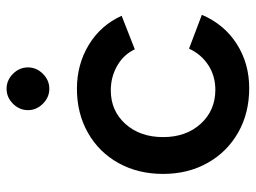

<svg xmlns="http://www.w3.org/2000/svg" viewBox="-117 -649 778 584"><g transform="rotate(-90 272.0 -357.0)"><path d="M35 -250Q35 -326 68 -385.5Q101 -445 160 -478.5Q219 -512 294 -512Q368 -512 427.5 -476Q487 -440 516 -376L414 -336Q398 -370 364 -389.5Q330 -409 289 -409Q227 -409 187 -364.5Q147 -320 147 -250Q147 -180 187.5 -135.5Q228 -91 291 -91Q333 -91 366 -112.5Q399 -134 416 -171L519 -132Q490 -64 430.5 -26Q371 12 296 12Q220 12 161 -21.5Q102 -55 68.5 -114.5Q35 -174 35 -250ZM229 -661Q229 -687 248.5 -706.5Q268 -726 294 -726Q320 -726 339.5 -706.5Q359 -687 359 -661Q359 -635 339.5 -615.5Q320 -596 294 -596Q268 -596 248.5 -615.5Q229 -635 229 -661Z"/></g></svg>

Font: Oak Sans SemiBold
Style: Regular
Weight: 600
Designer: Erik Kennedy, Walven
Foundry: Erik Kennedy, Walven
Version: Version 1.000